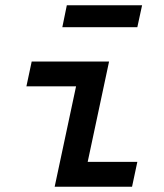

<svg xmlns="http://www.w3.org/2000/svg" viewBox="-20 -707 620 727"><path d="M187 0 268 -380H80L100 -474H393L312 -94H500L480 0ZM216 -604 233 -687H518L500 -604Z"/></svg>

Font: Sometype Mono SemiBold
Style: Italic
Weight: 600
Italic angle: -12°
Designer: Ryoichi Tsunekawa
Foundry: Dharma Type
Version: Version 1.001